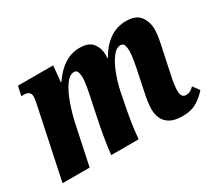

<svg xmlns="http://www.w3.org/2000/svg" viewBox="-109 -750 1073 964"><g transform="rotate(-30 427.5 -268.0)"><path d="M708 10Q662 10 636 -5Q610 -20 599 -44.5Q588 -69 588 -96Q588 -116 591 -138Q594 -160 599 -183L621 -290Q627 -316 633 -351Q639 -386 639 -409Q639 -426 634.5 -440.5Q630 -455 613 -455Q589 -455 566.5 -425Q544 -395 526.5 -349.5Q509 -304 499 -258L488 -202Q478 -155 469.5 -101.5Q461 -48 457 0H298Q303 -46 312.5 -101.5Q322 -157 332 -204L350 -290Q358 -326 363.5 -359Q369 -392 369 -409Q369 -425 364.5 -440Q360 -455 344 -455Q318 -455 294.5 -421.5Q271 -388 252 -335.5Q233 -283 221 -227L173 0H16L98 -389Q108 -433 108 -449Q108 -482 70 -482H55L67 -536H271L262 -443H265Q299 -493 339.5 -519.5Q380 -546 430 -546Q481 -546 503 -518.5Q525 -491 526 -451Q526 -447 525.5 -442Q525 -437 524 -432H528Q594 -546 698 -546Q756 -546 779.5 -513.5Q803 -481 803 -437Q803 -415 797 -382Q791 -349 783 -314L760 -205Q754 -178 750.5 -155Q747 -132 747 -114Q747 -73 775 -73Q788 -73 799 -78.5Q810 -84 822 -96L849 -59Q827 -33 793.5 -11.5Q760 10 708 10Z"/></g></svg>

Font: Noto Serif Condensed ExtraBold
Style: Italic
Weight: 800
Width: 3
Italic angle: -12°
Designer: Monotype Design Team
Foundry: Monotype Imaging Inc.
Version: Version 2.014; ttfautohint (v1.8.4.7-5d5b)